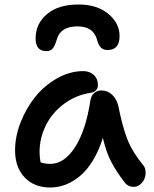

<svg xmlns="http://www.w3.org/2000/svg" viewBox="-20 -792 682 853"><path d="M329.1 -772Q410.6 -772 460.9 -730.7Q511.2 -689.5 511.2 -631.8Q511.2 -569.8 458 -569.8Q439 -569.8 428.2 -580.6Q417.5 -591.3 410.2 -618.2Q393.6 -674.8 324.2 -674.8Q249 -674.8 232.9 -618.2Q224.1 -588.4 214.4 -576.7Q204.6 -564.9 186 -564.9Q138.2 -564.9 138.2 -621.1Q138.2 -686.5 188.5 -729.2Q238.8 -772 329.1 -772ZM203.1 41Q131.8 41 89.4 -3.9Q46.9 -48.8 46.9 -124Q46.9 -185.1 71.5 -248.3Q96.2 -311.5 136.7 -361.8Q177.2 -412.1 233.9 -444.1Q290.5 -476.1 350.1 -476.1Q377.9 -476.1 396.5 -459.2Q415 -442.4 415 -413.1Q415 -399.9 406.7 -391.1Q398.4 -382.3 383.8 -379.9Q317.4 -370.1 264.4 -330.6Q211.4 -291 183.6 -234.6Q155.8 -178.2 155.8 -117.2Q155.8 -93.8 160.2 -70.8Q178.7 -64 204.1 -64Q265.1 -64 313 -137.5Q360.8 -210.9 381.8 -346.2Q384.8 -366.2 397.7 -378.2Q410.6 -390.1 430.2 -390.1Q458.5 -390.1 478.8 -370.6Q499 -351.1 505.9 -319.8Q524.4 -227.5 546.1 -172.4Q567.9 -117.2 616.2 -58.1Q625.5 -47.4 626.7 -30.5Q627.9 -13.7 622.1 1.2Q616.2 16.1 603.3 27.1Q590.3 38.1 574.2 38.1Q547.4 38.1 532.2 16.1Q496.1 -30.8 473.9 -73.5Q451.7 -116.2 437 -179.2Q418.5 -120.6 391.4 -76.9Q364.3 -33.2 333 -8.1Q301.8 17.1 269.5 29.1Q237.3 41 203.1 41Z"/></svg>

Font: Shantell Sans Bouncy
Style: Regular
Weight: 500
Designer: Stephen Nixon, Anya Danilova, Shantell Martin
Foundry: Arrow Type
Version: Version 1.006;[9816181b4]